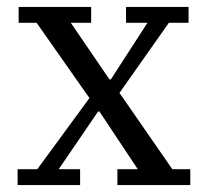

<svg xmlns="http://www.w3.org/2000/svg" viewBox="-20 -536 601 556"><path d="M31 -46H88L239 -252L86 -470H34V-516H244V-470H185L297 -306H301L407 -470H345V-516H526V-470H469L326 -267L479 -46H531V0H320V-46H379L268 -213H264L150 -46H212V0H31Z"/></svg>

Font: IBM Plex Serif
Style: Regular
Weight: 400
Designer: Mike Abbink, Paul van der Laan, Pieter van Rosmalen
Foundry: Bold Monday
Version: Version 2.6